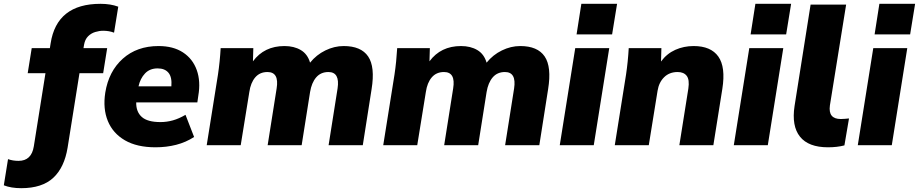

<svg xmlns="http://www.w3.org/2000/svg" viewBox="-122 -760 4810 1005"><path d="M418 -377 439 -508H315L318 -526Q323 -554 339 -570Q355 -586 376.5 -592.5Q398 -599 418 -599Q449 -599 475 -589L497 -725Q457 -740 404 -740Q175 -740 143 -533L139 -508H44L23 -377H116L55 6Q43 82 -25 82Q-55 82 -80 73L-102 210Q-64 225 -11 225Q98 225 156.5 171Q215 117 232 12L294 -377Z M692 11Q595 11 532 -25.5Q469 -62 442.5 -126.5Q416 -191 429 -275Q447 -387 521 -453Q595 -519 708 -519Q785 -519 836 -485.5Q887 -452 908 -393Q929 -334 916 -259L911 -224H591Q590 -175 620 -148Q650 -121 718 -121Q751 -121 783 -130Q815 -139 849 -159L894 -43Q851 -15 800 -2Q749 11 692 11ZM703 -402Q662 -402 637 -375.5Q612 -349 603 -308H775Q779 -356 760 -379Q741 -402 703 -402Z M960 0 1019 -370Q1029 -437 1033 -508H1204L1202 -439Q1261 -519 1367 -519Q1417 -519 1452.5 -498Q1488 -477 1501 -432Q1534 -473 1581 -496Q1628 -519 1677 -519Q1768 -519 1805 -464.5Q1842 -410 1823 -293L1777 0H1598L1645 -297Q1658 -383 1597 -383Q1557 -383 1533 -355Q1509 -327 1501 -278L1457 0H1279L1326 -297Q1340 -383 1278 -383Q1238 -383 1214 -355Q1190 -327 1183 -278L1138 0Z M1884 0 1943 -370Q1953 -437 1957 -508H2128L2126 -439Q2185 -519 2291 -519Q2341 -519 2376.5 -498Q2412 -477 2425 -432Q2458 -473 2505 -496Q2552 -519 2601 -519Q2692 -519 2729 -464.5Q2766 -410 2747 -293L2701 0H2522L2569 -297Q2582 -383 2521 -383Q2481 -383 2457 -355Q2433 -327 2425 -278L2381 0H2203L2250 -297Q2264 -383 2202 -383Q2162 -383 2138 -355Q2114 -327 2107 -278L2062 0Z M2896 -580 2921 -740H3108L3082 -580ZM2808 0 2889 -508H3067L2986 0Z M3096 0 3155 -370Q3165 -437 3169 -508H3340L3338 -438Q3368 -479 3412.5 -499Q3457 -519 3509 -519Q3599 -519 3638 -464Q3677 -409 3659 -295L3612 0H3434L3481 -296Q3488 -343 3472.5 -363Q3457 -383 3425 -383Q3382 -383 3354.5 -356Q3327 -329 3320 -285L3274 0Z M3807 -580 3832 -740H4019L3993 -580ZM3719 0 3800 -508H3978L3897 0Z M4212 11Q4110 11 4065.5 -44.5Q4021 -100 4037 -205L4121 -736H4307L4222 -208Q4212 -137 4279 -137Q4289 -137 4300 -138Q4311 -139 4322 -140L4298 1Q4260 11 4212 11Z M4456 -580 4481 -740H4668L4642 -580ZM4368 0 4449 -508H4627L4546 0Z"/></svg>

Font: Winston ExtraBold
Style: Italic
Weight: 800
Italic angle: -9°
Designer: Original fonts by Vernon Adams / Changes by Cristiano Sobral
Foundry: Original fonts by Vernon Adams / Changes by Cristiano Sobral
Version: Version 2.503;July 17, 2020;FontCreator 13.0.0.2655 64-bit